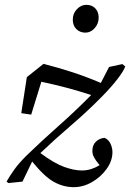

<svg xmlns="http://www.w3.org/2000/svg" viewBox="-20 -751 538 794"><path d="M68 -283 91 -432 160 -487Q222 -471 279 -452.5Q336 -434 397 -408L431 -474L486 -486L498 -476Q491 -457 466.5 -425Q442 -393 403 -353Q340 -289 274.5 -233Q209 -177 147 -118Q205 -75 246 -60.5Q287 -46 318 -46Q339 -46 357.5 -52Q376 -58 392 -68Q376 -87 369 -100Q362 -113 362 -127Q362 -151 376.5 -165Q391 -179 412 -181Q428 -175 436.5 -157.5Q445 -140 445 -122Q445 -86 421 -52.5Q397 -19 360.5 2Q324 23 285 23Q242 23 202.5 1Q163 -21 113 -83L73 0L15 6L7 0Q22 -26 40 -51Q58 -76 89 -107Q154 -170 222.5 -230.5Q291 -291 357 -358Q305 -375 258 -387.5Q211 -400 151 -413L109 -277ZM333 -616Q311 -616 296 -630.5Q281 -645 281 -670Q281 -695 298 -713Q315 -731 337 -731Q360 -731 374 -716.5Q388 -702 388 -678Q388 -653 371.5 -634.5Q355 -616 333 -616Z"/></svg>

Font: Source Serif Pro
Style: Italic
Weight: 400
Italic angle: -12°
Designer: Frank Grießhammer
Foundry: Adobe Systems Incorporated
Version: Version 3.001;hotconv 1.0.111;makeotfexe 2.5.65597